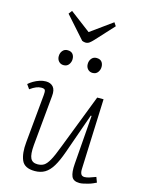

<svg xmlns="http://www.w3.org/2000/svg" viewBox="-141 -1043 856 1139"><g transform="rotate(15 287.0 -473.5)"><path d="M11 -473Q23 -484 40 -494Q57 -504 76.5 -510.5Q96 -517 115 -517Q144 -517 160 -499Q176 -481 172 -442L143 -134Q138 -76 149.5 -52.5Q161 -29 192 -29Q216 -29 232 -39Q248 -49 264.5 -78.5Q281 -108 303 -167L433 -503H472L455 -71Q454 -51 460 -39.5Q466 -28 482 -28Q494 -28 510.5 -33Q527 -38 550 -47L562 -15Q554 -11 541.5 -5.5Q529 0 514.5 4Q500 8 486.5 11Q473 14 462 14Q424 14 413 -11.5Q402 -37 406 -88L429 -389L424 -390L337 -143Q317 -86 296 -51.5Q275 -17 249 -1.5Q223 14 187 14Q124 14 106 -27.5Q88 -69 95 -139L123 -436Q125 -456 121.5 -465Q118 -474 98 -474Q83 -474 67 -467.5Q51 -461 30 -446ZM149 -681Q149 -701 160.5 -715Q172 -729 191 -729Q212 -729 222.5 -717Q233 -705 233 -685Q233 -667 222 -652Q211 -637 190 -637Q172 -637 160.5 -649.5Q149 -662 149 -681ZM327 -681Q327 -701 338.5 -715Q350 -729 369 -729Q390 -729 400.5 -717Q411 -705 411 -685Q411 -667 400 -652Q389 -637 368 -637Q350 -637 338.5 -649.5Q327 -662 327 -681ZM140 -940 156 -961 283 -865 416 -961 430 -940 328 -829Q316 -816 305.5 -808Q295 -800 281 -800Q276 -800 270.5 -801.5Q265 -803 260 -805Z"/></g></svg>

Font: Literata ExtraLight
Style: Italic
Weight: 250
Italic angle: -2°
Designer: Latin by Veronika Burian and Jose Scaglione. Greek by Irene Vlachou. Cyrillic by Vera Evstafieva
Foundry: TypeTogether
Version: Version 3.002